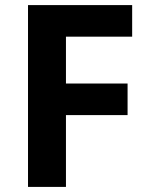

<svg xmlns="http://www.w3.org/2000/svg" viewBox="-20 -734 589 754"><path d="M239 0H90V-714H499V-590H239V-406H481V-282H239Z"/></svg>

Font: Noto Sans Hebrew
Style: Bold
Weight: 700
Designer: Monotype Design Team
Foundry: Monotype Imaging Inc.
Version: Version 2.003